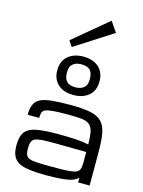

<svg xmlns="http://www.w3.org/2000/svg" viewBox="-181 -1398 1124 1510"><g transform="rotate(15 381.0 -643.0)"><path d="M359.4 10.7Q253.9 10.7 192.9 0Q126.5 -10.3 95.2 -45.9Q63 -82 63 -156.7Q63 -233.4 93.3 -269.5Q123 -304.7 188.5 -315.9Q249.5 -326.7 359.4 -326.7Q434.1 -326.7 503.4 -322.8Q556.2 -319.3 607.4 -309.1Q606.4 -374 598.6 -411.6Q590.8 -448.2 569.3 -466.8Q548.3 -484.9 506.8 -490.2Q471.2 -495.1 397 -495.1Q310.5 -495.1 274.9 -491.7Q230.5 -487.8 210.4 -479.5Q190.4 -470.7 185.5 -454.1Q180.2 -435.1 180.2 -411.1H86.4Q86.4 -463.9 101.1 -496.1Q114.7 -527.8 149.9 -544.9Q182.1 -561.5 245.1 -567.4Q305.2 -573.2 397 -573.2Q491.2 -573.2 556.2 -560.5Q616.7 -547.9 647.9 -515.1Q679.7 -482.4 690.4 -422.9Q701.2 -367.7 701.2 -270.5V0H607.4V-38.6Q590.8 -21 561.5 -10.3Q535.2 0 483.9 5.4Q427.7 10.7 359.4 10.7ZM359.4 -65.4Q457.5 -65.4 492.7 -67.4Q542.5 -69.8 567.4 -78.1Q591.8 -86.9 599.6 -106.4Q607.4 -124 607.4 -161.1V-247.6L359.4 -250.5Q293.5 -251 253.4 -249Q212.9 -246.1 191.9 -237.3Q170.4 -227.5 164.1 -209Q156.7 -189.5 156.7 -156.7Q156.7 -125 164.1 -106.4Q170.9 -87.9 191.9 -79.1Q212.9 -69.8 253.4 -67.9Q308.6 -65.4 359.4 -65.4ZM392.6 -654.3Q312.5 -654.3 266.1 -696.3Q220.7 -738.3 220.7 -810.5Q220.7 -885.7 268.6 -926.3Q316.4 -966.8 392.6 -966.8Q472.7 -966.8 519 -924.8Q564.5 -882.8 564.5 -810.5Q564.5 -734.9 517.1 -694.8Q469.2 -654.3 392.6 -654.3ZM392.6 -716.8Q445.8 -716.8 472.7 -751Q486.3 -767.6 486.3 -810.5Q486.3 -857.4 464.4 -880.9Q441.4 -904.3 392.6 -904.3Q339.4 -904.3 312.5 -870.1Q298.8 -853.5 298.8 -810.5Q298.8 -762.7 321.3 -740.2Q343.8 -716.8 392.6 -716.8ZM252 -1062.5 533.2 -1296.9 590.8 -1212.9 283.2 -1015.6Z"/></g></svg>

Font: Michroma+
Style: Regular
Weight: 400
Designer: beogot
Foundry: beogot
Version: Version